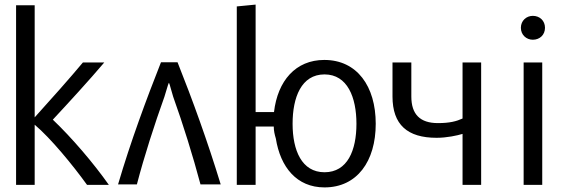

<svg xmlns="http://www.w3.org/2000/svg" viewBox="-20 -803 2465 836"><path d="M454 2C387 -93 293 -203 210 -282C278 -355 368 -453 434 -531H341C286 -465 200 -368 131 -292V-780H50V2H131V-260C201 -201 297 -84 359 2Z M494 0H576C608 -123 653 -262 696 -382C705 -410 711 -434 715 -442H716C720 -434 725 -410 734 -382C777 -262 820 -124 853 0H941C884 -187 818 -369 753 -532H681C617 -370 549 -187 494 0Z M1532 -264C1532 -148 1493 -53 1393 -53C1294 -53 1254 -148 1254 -264C1254 -379 1292 -479 1393 -479C1493 -479 1532 -379 1532 -264ZM1616 -264C1616 -427 1535 -542 1392 -542C1267 -542 1189 -451 1173 -315H1093V-783L1011 -775V2H1093V-252H1172C1172 -233 1176 -217 1181 -200C1201 -75 1272 13 1393 13C1535 13 1616 -101 1616 -264Z M2075 2V-531H1994V-287C1968 -275 1938 -267 1887 -267C1809 -267 1771 -305 1771 -383V-531H1689V-383C1689 -260 1754 -203 1881 -203C1926 -203 1971 -213 1994 -220V2Z M2341 2V-531H2260V2ZM2353 -682C2353 -713 2330 -734 2300 -734C2272 -734 2248 -713 2248 -682C2248 -651 2272 -630 2300 -630C2330 -630 2353 -651 2353 -682Z"/></svg>

Font: Repo
Style: Regular
Weight: 400
Designer: Stefan Peev
Foundry: Context Ltd
Version: Version 0.000